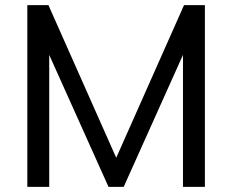

<svg xmlns="http://www.w3.org/2000/svg" viewBox="-20 -725 901 745"><path d="M86 0V-705H168L446 -79H416L694 -705H775V0H690V-581H721L460 0H401L140 -581H171V0Z"/></svg>

Font: Mulish ExtraLight Medium
Style: Regular
Weight: 500
Version: Version 3.603